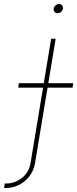

<svg xmlns="http://www.w3.org/2000/svg" viewBox="-118 -732 384 956"><path d="M136.7 -539.1H159.2L56.6 79.1Q50.3 117.7 28.3 145.8Q6.3 173.8 -24.4 189Q-55.2 204.1 -88.9 204.1H-97.7L-94.2 181.6H-85.4Q-44.9 181.6 -9.3 154.3Q26.4 127 34.2 79.1ZM-27.3 -295.4 -23.9 -317.9H246.6L243.2 -295.4ZM168.5 -666Q159.2 -666 153.6 -672.9Q147.9 -679.7 149.4 -689Q150.9 -698.7 158.9 -705.3Q167 -711.9 176.8 -711.9Q186 -711.9 191.4 -705.3Q196.8 -698.7 195.3 -689Q193.8 -679.2 186 -672.6Q178.2 -666 168.5 -666Z"/></svg>

Font: Inter 18pt Thin
Style: Italic
Weight: 250
Italic angle: -9.3988°
Version: Version 4.001;git-66647c0bb